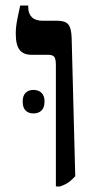

<svg xmlns="http://www.w3.org/2000/svg" viewBox="-20 -667 363 694"><path d="M182 7V-432Q182 -453 176.5 -461Q171 -469 153 -469H93Q65 -469 51 -486.5Q37 -504 37 -545Q37 -559 38.5 -572Q40 -585 43.5 -602.5Q47 -620 53 -647H82V-641Q82 -618 95 -605Q108 -592 134 -592H188Q216 -592 227 -578.5Q238 -565 239 -530L252 -30Q240 -17 228.5 -8.5Q217 0 197 7ZM62 -300Q62 -321 72.5 -331.5Q83 -342 101 -342Q119 -342 130 -331.5Q141 -321 141 -300Q141 -278 130 -267.5Q119 -257 101 -257Q83 -257 72.5 -267.5Q62 -278 62 -300Z"/></svg>

Font: Noto Serif Hebrew Medium
Style: Regular
Weight: 500
Version: Version 2.003